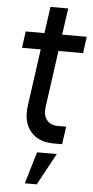

<svg xmlns="http://www.w3.org/2000/svg" viewBox="-60 -715 472 971"><g transform="rotate(5 176.0 -230.0)"><path d="M232.5 6.5Q154.5 6.5 114.2 -41.8Q74 -90 85.5 -173L125.5 -461.5H30.5L42 -545.5H137L156 -680H246L227 -545.5H352L340.5 -461.5H215.5L175.5 -173Q170 -132.5 189 -108Q208 -83.5 245.5 -83.5H288L275 6.5ZM104.5 220 152.5 58.5H252.5L165 220Z"/></g></svg>

Font: Mohave Light Medium
Style: Italic
Weight: 500
Italic angle: -8°
Version: Version 2.003